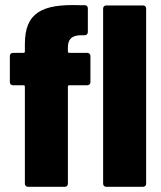

<svg xmlns="http://www.w3.org/2000/svg" viewBox="-20 -721 623 741"><path d="M242 -537C242 -568 255 -583 288 -585H307C314 -585 319 -590 319 -597V-689C319 -696 314 -701 307 -701H287C142 -706 76 -672 76 -551V-522C76 -519 74 -517 71 -517H30C23 -517 18 -512 18 -505V-404C18 -397 23 -392 30 -392H71C74 -392 76 -390 76 -387V-12C76 -5 81 0 88 0H230C237 0 242 -5 242 -12V-387C242 -390 244 -392 247 -392H317C324 -392 329 -397 329 -404V-505C329 -512 324 -517 317 -517H247C244 -517 242 -519 242 -522ZM378 -688V-12C378 -5 383 0 390 0H532C539 0 544 -5 544 -12V-688C544 -695 539 -700 532 -700H390C383 -700 378 -695 378 -688Z"/></svg>

Font: Barlow Semi Condensed ExtraBold
Style: Regular
Weight: 800
Width: 4
Designer: Jeremy Tribby
Foundry: Tribby Type
Version: Version 1.422;hotconv 1.0.109;makeotfexe 2.5.65596